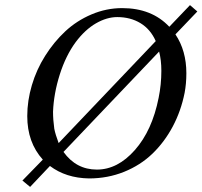

<svg xmlns="http://www.w3.org/2000/svg" viewBox="-20 -690 794 753"><path d="M439.9 -623Q398.9 -623 356.2 -598.4Q313.5 -573.7 276.9 -524.9Q237.8 -471.7 214.4 -397.7Q190.9 -323.7 188 -252Q188 -220.2 192.9 -185.1Q197.3 -162.6 210 -128.9L590.8 -528.8Q570.3 -575.2 531 -599.1Q491.7 -623 439.9 -623ZM604 -487.8 229 -94.2Q278.8 -24.9 359.9 -24.9Q441.4 -24.9 509 -101.6Q576.7 -178.2 602.1 -306.2Q612.8 -358.4 612.8 -412.1Q612.8 -454.6 604 -487.8ZM644 -585 725.1 -669.9 753.9 -645 668 -555.2Q710.9 -491.2 710.9 -402.8Q710.9 -362.3 704.1 -326.2Q689.9 -254.9 657.5 -193.8Q625 -132.8 577.9 -87.4Q530.8 -42 466.6 -16.1Q402.3 9.8 329.1 9.8Q238.8 8.3 175.8 -39.1L98.1 43L67.9 18.1L147.9 -64Q86.9 -131.3 86.9 -234.9Q86.9 -294.9 105 -356Q123 -417 157 -470.9Q190.9 -524.9 235.8 -566.9Q280.8 -608.9 338.9 -633.5Q397 -658.2 459 -658.2Q575.2 -658.2 644 -585Z"/></svg>

Font: Common Serif News
Style: Italic
Weight: 450
Italic angle: -12°
Designer: Philipp H. Poll, Khaled Hosny
Foundry: Stefan Peev, Context Ltd.
Version: Version 1.026